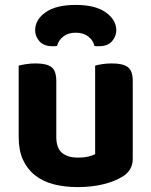

<svg xmlns="http://www.w3.org/2000/svg" viewBox="-20 -746 616 781"><path d="M520 -100Q520 -53 479 -28Q447 -8 400 3.5Q353 15 296 15Q242 15 198 3.5Q154 -8 122.5 -33Q91 -58 73.5 -96Q56 -134 56 -188V-479Q67 -482 85 -485Q103 -488 125 -488Q170 -488 189.5 -473Q209 -458 209 -416V-189Q209 -144 232 -124.5Q255 -105 297 -105Q323 -105 340.5 -109.5Q358 -114 367 -119V-479Q377 -482 395 -485Q413 -488 435 -488Q480 -488 500 -473Q520 -458 520 -416ZM288 -613Q257 -613 237.5 -597.5Q218 -582 212 -559Q207 -558 203 -558Q199 -558 194 -558Q158 -558 140.5 -578Q123 -598 123 -623Q123 -666 165.5 -696Q208 -726 288 -726Q368 -726 410.5 -695.5Q453 -665 453 -623Q453 -598 435.5 -578Q418 -558 382 -558Q377 -558 373 -558Q369 -558 364 -559Q359 -582 339 -597.5Q319 -613 288 -613Z"/></svg>

Font: Baloo Chettan 2
Style: Bold
Weight: 700
Designer: Maithili Shingre, Unnati Kotecha and Ek Type
Foundry: Ek Type
Version: Version 1.640;hotconv 1.0.111;makeotfexe 2.5.65597; ttfautoh